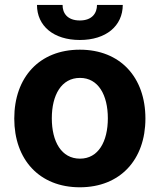

<svg xmlns="http://www.w3.org/2000/svg" viewBox="-20 -756 654 786"><path d="M306.8 10.7C472.3 10.7 575.3 -102.6 575.3 -270.6C575.3 -439.6 472.3 -552.6 306.8 -552.6C141.3 -552.6 38.4 -439.6 38.4 -270.6C38.4 -102.6 141.3 10.7 306.8 10.7ZM307.5 -106.5C231.2 -106.5 192.1 -176.5 192.1 -271.7C192.1 -366.8 231.2 -437.1 307.5 -437.1C382.5 -437.1 421.5 -366.8 421.5 -271.7C421.5 -176.5 382.5 -106.5 307.5 -106.5ZM377.1 -735.8C377.1 -702.4 357.2 -672.2 306.8 -672.2C255 -672.2 235.8 -703.1 236.2 -735.8H131.4C131.4 -649.9 199.2 -592.3 306.8 -592.3C414.4 -592.3 482.2 -649.9 482.6 -735.8Z"/></svg>

Font: Karasuma Gothic
Style: Bold
Weight: 700
Designer: Rasmus Andersson / Ryoko Nishizuka
Foundry: Genbu
Version: Version 1.00